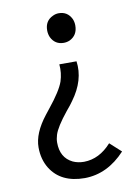

<svg xmlns="http://www.w3.org/2000/svg" viewBox="-87 -615 648 892"><g transform="rotate(-10 237.0 -169.5)"><path d="M240.2 218.8Q127.9 218.8 79.1 140.6Q52.7 97.7 52.7 41Q52.7 -25.4 112.3 -101.6Q119.1 -111.3 133.8 -128.9Q191.4 -200.2 206.1 -242.2Q218.8 -281.2 214.8 -322.3H295.9Q308.6 -232.4 243.2 -143.6Q233.4 -128.9 210.9 -102.5Q158.2 -37.1 147.5 -2Q141.6 16.6 141.6 34.2Q141.6 105.5 197.3 132.8Q220.7 143.6 250 143.6Q322.3 142.6 378.9 79.1L431.6 127Q347.7 217.8 240.2 218.8ZM252.9 -417Q211.9 -417 193.4 -454.1Q186.5 -469.7 186.5 -487.3Q186.5 -532.2 224.6 -549.8Q238.3 -556.6 252.9 -556.6Q293.9 -556.6 312.5 -519.5Q319.3 -504.9 319.3 -487.3Q319.3 -441.4 281.2 -422.9Q267.6 -417 252.9 -417Z"/></g></svg>

Font: Taipei Sans TC Beta
Style: Regular
Weight: 400
Designer: JT Foundry
Foundry: JT Foundry
Version: Version 1.000